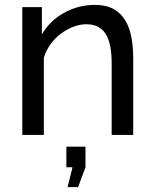

<svg xmlns="http://www.w3.org/2000/svg" viewBox="-20 -551 630 784"><path d="M256 213 276 132H251V48H329V132L299 213ZM524 0H436V-292Q436 -376 410.5 -414Q385 -452 333 -452Q306 -452 279 -441.5Q252 -431 228 -413Q204 -395 186 -370Q168 -345 159 -315V0H71V-522H151V-410Q182 -465 240.5 -498Q299 -531 368 -531Q413 -531 443 -514.5Q473 -498 491 -468.5Q509 -439 516.5 -399Q524 -359 524 -312Z"/></svg>

Font: IngvarSans
Style: Regular
Weight: 500
Version: Version 3.000